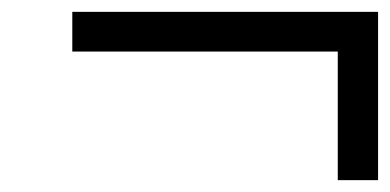

<svg xmlns="http://www.w3.org/2000/svg" viewBox="-20 -422 658 324"><path d="M618 -118V-402H102V-335H550V-118Z"/></svg>

Font: STIX Two Text
Style: Regular
Weight: 400
Designer: Ross Mills, John Hudson & Paul Hanslow, Tiro Typeworks Ltd; with prior portions MicroPress Inc., and Coen Hoffman.
Foundry: Tiro Typeworks Ltd
Version: Version 2.13 b171